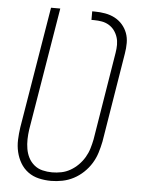

<svg xmlns="http://www.w3.org/2000/svg" viewBox="-53 -777 606 827"><g transform="rotate(5 250.0 -363.5)"><path d="M199 8Q172 8 146 2Q120 -4 99.5 -19Q79 -34 66 -56Q53 -78 47 -103.5Q41 -129 42 -156Q43 -183 47 -210L134 -735H174L86 -204Q83 -183 82.5 -162Q82 -141 85.5 -120.5Q89 -100 98 -82.5Q107 -65 122.5 -52Q138 -39 158.5 -34Q179 -29 200 -29Q220 -29 240 -33Q260 -37 278.5 -47.5Q297 -58 312.5 -73.5Q328 -89 339 -107.5Q350 -126 356 -146Q362 -166 366 -186L428 -566Q431 -584 431 -601Q431 -618 426 -633.5Q421 -649 411.5 -662Q402 -675 388 -683.5Q374 -692 357.5 -695Q341 -698 323 -698H312V-735H323Q346 -735 368.5 -731Q391 -727 410 -717Q429 -707 443 -691Q457 -675 464.5 -655Q472 -635 472 -612Q472 -589 468 -566L405 -180Q400 -155 392.5 -131Q385 -107 371.5 -85Q358 -63 338.5 -44.5Q319 -26 296 -14Q273 -2 248 3Q223 8 199 8Z"/></g></svg>

Font: Iosevka Extralight Oblique
Style: Regular
Weight: 200
Italic angle: -9°
Monospace: yes
Designer: Belleve Invis
Foundry: Belleve Invis
Version: Version 32.5.0; ttfautohint (v1.8.4)